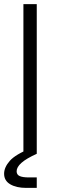

<svg xmlns="http://www.w3.org/2000/svg" viewBox="-28 -749 285 935"><path d="M151 0H86V-729H151ZM99 166Q52 166 22 148.5Q-8 131 -8 97Q-8 66 19.5 34.5Q47 3 124 -28L151 0Q100 23 76.5 44Q53 65 53 85Q53 102 68 108.5Q83 115 112 115H151V166Z"/></svg>

Font: BDO Grotesk Light
Style: Regular
Weight: 300
Designer: Deni Anggara
Foundry: Lokal Container
Version: Version 2.000